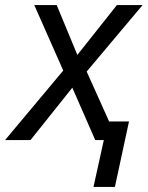

<svg xmlns="http://www.w3.org/2000/svg" viewBox="-31 -556 586 762"><path d="M340 186 381 0H347L256 -208L90 0H-11L220 -276L105 -536H194L276 -338L433 -536H535L313 -272L402 -74H481L425 186Z"/></svg>

Font: Noto IKEA Latin
Style: Italic
Weight: 400
Italic angle: -12°
Designer: Monotype Design Team
Foundry: Monotype Imaging Inc.
Version: Version 1.0